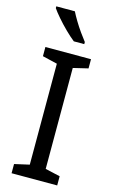

<svg xmlns="http://www.w3.org/2000/svg" viewBox="-141 -996 621 1049"><g transform="rotate(15 169.5 -472.0)"><path d="M298 0H40V-52L124 -71V-642L40 -662V-714H298V-662L214 -642V-71L298 -52ZM145 -944Q156 -922 172.5 -894.5Q189 -867 207.5 -841Q226 -815 241 -796V-784H182Q159 -802 130 -830.5Q101 -859 76.5 -887.5Q52 -916 40 -934V-944Z"/></g></svg>

Font: Noto Sans Khojki
Style: Regular
Weight: 400
Designer: Monotype Design Team
Foundry: Monotype Imaging Inc.
Version: Version 2.003; ttfautohint (v1.8.4.7-5d5b)